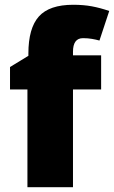

<svg xmlns="http://www.w3.org/2000/svg" viewBox="-20 -785 478 805"><path d="M404 -410H286V0H95V-410H22V-504L99 -551V-560Q99 -667 143 -716Q187 -765 287 -765Q330 -765 365 -758.5Q400 -752 438 -739L397 -615Q383 -619 365.5 -622Q348 -625 328 -625Q286 -625 286 -568V-553H404Z"/></svg>

Font: Noto Sans Myanmar Black
Style: Regular
Weight: 900
Designer: Monotype Design Team
Foundry: Monotype Imaging Inc.
Version: Version 2.107; ttfautohint (v1.8.4.7-5d5b)